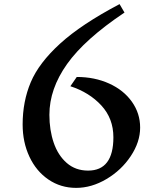

<svg xmlns="http://www.w3.org/2000/svg" viewBox="-20 -903 771 933"><path d="M220 -345Q220 -271 241 -209.5Q262 -148 304.5 -111Q347 -74 408 -74Q531 -74 531 -236Q531 -327 472.5 -390.5Q414 -454 322 -484L353 -529Q440 -529 510.5 -497Q581 -465 621 -408.5Q661 -352 661 -283Q661 -213 615.5 -144.5Q570 -76 497.5 -33Q425 10 350 10Q275 10 215.5 -30.5Q156 -71 123 -141.5Q90 -212 90 -298Q90 -410 129.5 -503.5Q169 -597 272 -691Q375 -785 561 -883L585 -842Q392 -713 306 -592Q220 -471 220 -345Z"/></svg>

Font: Inknut
Style: Antiqua
Weight: 400
Designer: Claus Eggers Srensen
Foundry: Claus Eggers Srensen
Version: Version 1.000; ttfautohint (v1.2) -l 7 -r 28 -G 50 -x 13 -D 